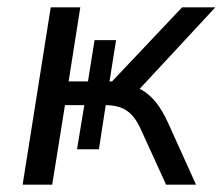

<svg xmlns="http://www.w3.org/2000/svg" viewBox="-20 -506 610 526"><path d="M42 0 119 -486H200L168 -283H221L239 -396H298L280 -283H287L479 -486H570L351 -250L322 -273Q346 -272 367 -260.5Q388 -249 406.5 -226.5Q425 -204 442 -166L517 0H435L368 -147Q356 -175 341.5 -190.5Q327 -206 309 -212Q291 -218 267 -218H256L271 -227L251 -97H191L211 -218H158L123 0Z"/></svg>

Font: Nunito Sans 12pt
Style: Italic
Weight: 400
Italic angle: -9°
Designer: Vernon Adams
Foundry: Vernon Adams
Version: Version 3.101;gftools[0.9.27]